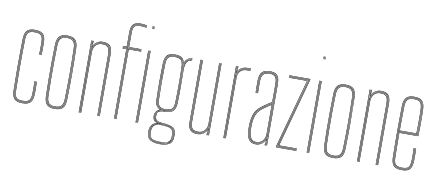

<svg xmlns="http://www.w3.org/2000/svg" viewBox="-79 -1119 3585 1573"><g transform="rotate(10 1713.0 -333.0)"><path d="M138.2 5Q88.5 5 69.9 -17.2Q51.2 -39.5 50.2 -85Q49 -151 48.4 -205.6Q47.8 -260.2 47.9 -309.5Q48 -358.8 48.6 -408.4Q49.2 -458 50.2 -514Q51.2 -560.5 69.9 -582.8Q88.5 -605 138.2 -605Q185.5 -605 205.9 -583.9Q226.2 -562.8 226.2 -514Q226.2 -490.8 226.5 -466.4Q226.8 -442 225.2 -410H221.2Q222.8 -442 222.5 -466.4Q222.2 -490.8 222.2 -514Q222.2 -561 203 -581Q183.8 -601 138.2 -601Q90.2 -601 72.8 -579.9Q55.2 -558.8 54.2 -514Q53.2 -458.5 52.6 -407.4Q52 -356.2 52 -305.4Q52 -254.5 52.5 -200.4Q53 -146.2 54.2 -85Q55.2 -41 72.9 -20Q90.5 1 138.2 1Q182.8 1 201.8 -18.4Q220.8 -37.8 222.2 -85Q223 -108.2 222.9 -133.1Q222.8 -158 221.2 -191H225.2Q226.8 -159.2 226.9 -133Q227 -106.8 226.2 -85Q224.8 -37 205.1 -16Q185.5 5 138.2 5ZM138.2 -3Q92.8 -3 76 -22.2Q59.2 -41.5 58.2 -85Q57.2 -145 56.6 -198.5Q56 -252 56 -302.9Q56 -353.8 56.6 -405.6Q57.2 -457.5 58.2 -514Q59.2 -557.8 75.8 -577.4Q92.2 -597 138.2 -597Q182 -597 200.1 -578.2Q218.2 -559.5 218.2 -514Q218.2 -495 218.5 -468.5Q218.8 -442 217.2 -410H213.2Q214.8 -442 214.5 -468.5Q214.2 -495 214.2 -514Q214.2 -558 197.4 -575.5Q180.5 -593 138.2 -593Q95.2 -593 79.1 -575Q63 -557 62.2 -513.8Q61.2 -458.5 60.6 -407.2Q60 -356 60 -305.1Q60 -254.2 60.5 -200.2Q61 -146.2 62.2 -85.2Q63 -42.5 79.2 -24.8Q95.5 -7 138.2 -7Q180.2 -7 196.5 -24.4Q212.8 -41.8 214.2 -85.2Q215 -108 214.9 -133.5Q214.8 -159 213.2 -191H217.2Q218.8 -154.5 218.9 -129.6Q219 -104.8 218.2 -85.2Q216.5 -40 199.2 -21.5Q182 -3 138.2 -3ZM138.2 -11Q97.5 -11 82.2 -27.5Q67 -44 66.2 -85.2Q65.2 -145 64.6 -198.6Q64 -252.2 64 -303.4Q64 -354.5 64.6 -406.2Q65.2 -458 66.2 -513.8Q67 -555.8 82.2 -572.4Q97.5 -589 138.2 -589Q178.8 -589 194.5 -572.6Q210.2 -556.2 210.2 -514Q210.2 -490.5 210.5 -466.2Q210.8 -442 209.2 -410H205.2Q206.8 -442 206.5 -466.2Q206.2 -490.5 206.2 -514Q206.2 -554.5 191.6 -569.8Q177 -585 138.2 -585Q99 -585 85 -569.4Q71 -553.8 70.2 -513.8Q69.2 -459 68.6 -407.8Q68 -356.5 68 -305.4Q68 -254.2 68.5 -200.1Q69 -146 70.2 -85.2Q71 -46 85 -30.5Q99 -15 138.2 -15Q176.2 -15 190.6 -29.9Q205 -44.8 206.2 -85.5Q207 -108.5 206.9 -133.6Q206.8 -158.8 205.2 -191H209.2Q210.8 -157.8 210.9 -132.4Q211 -107 210.2 -85.5Q209 -43 193.4 -27Q177.8 -11 138.2 -11Z M407.2 5Q363.5 5 342.1 -15Q320.8 -35 319.2 -85Q317.2 -154.5 316.5 -223.4Q315.8 -292.2 316.4 -364.1Q317 -436 319.2 -514Q320.8 -563 341.4 -584Q362 -605 407.2 -605Q452.8 -605 473.2 -584Q493.8 -563 495.2 -514Q498 -410.8 498.4 -305.2Q498.8 -199.8 495.2 -85Q493.8 -35 472.4 -15Q451 5 407.2 5ZM407.2 1Q448.8 1 469.4 -18Q490 -37 491.2 -85.2Q494.8 -202 494.5 -305.8Q494.2 -409.5 491.2 -513.8Q490 -562.2 469.5 -581.6Q449 -601 407.2 -601Q365.8 -601 345.1 -581.6Q324.5 -562.2 323.2 -513.8Q321.2 -444.2 320.5 -375.2Q319.8 -306.2 320.4 -234.6Q321 -163 323.2 -85.2Q324.5 -37 345.1 -18Q365.8 1 407.2 1ZM407.2 -3Q365.8 -3 347.1 -22.1Q328.5 -41.2 327.2 -85.2Q325.2 -159 324.5 -229.2Q323.8 -299.5 324.5 -369.9Q325.2 -440.2 327.2 -513.8Q328.5 -558.5 347.1 -577.8Q365.8 -597 407.2 -597Q448.8 -597 467.4 -577.8Q486 -558.5 487.2 -513.8Q489.2 -444.2 490 -375.2Q490.8 -306.2 490.1 -234.5Q489.5 -162.8 487.2 -85.2Q486 -41.2 467.4 -22.1Q448.8 -3 407.2 -3ZM407.2 -7Q446.8 -7 464.4 -25.1Q482 -43.2 483.2 -85.5Q486.5 -196.2 486.5 -300Q486.5 -403.8 483.2 -513.5Q482 -556 464.4 -574.5Q446.8 -593 407.2 -593Q367.8 -593 350.1 -574.5Q332.5 -556 331.2 -513.5Q329.2 -443.8 328.5 -374.8Q327.8 -305.8 328.4 -234.4Q329 -163 331.2 -85.5Q332.5 -43.2 350.2 -25.1Q368 -7 407.2 -7ZM407.2 -11Q372 -11 354.2 -27.4Q336.5 -43.8 335.2 -85.5Q333.2 -159.5 332.5 -229.8Q331.8 -300 332.5 -370Q333.2 -440 335.2 -513.5Q336.5 -556 354.2 -572.5Q372 -589 407.2 -589Q442.5 -589 460.4 -572.5Q478.2 -556 479.2 -513.5Q482.2 -408.8 482.5 -305.5Q482.8 -202.2 479.2 -85.5Q478.2 -43.8 460.4 -27.4Q442.5 -11 407.2 -11ZM407.2 -15Q442.5 -15 458.4 -31.5Q474.2 -48 475.2 -85.8Q478.5 -197.2 478.5 -299.9Q478.5 -402.5 475.2 -513.5Q474.2 -551.8 458.4 -568.4Q442.5 -585 407.2 -585Q372 -585 356.2 -568.4Q340.5 -551.8 339.2 -513.5Q337.2 -439 336.5 -368.8Q335.8 -298.5 336.5 -228.8Q337.2 -159 339.2 -85.8Q340.5 -48 356.2 -31.5Q372 -15 407.2 -15Z M777.5 0V-514Q777.5 -535 773.9 -551.2Q770.2 -567.5 761.5 -578.5Q752.8 -589.5 737.9 -595.2Q723 -601 700.5 -601Q672.5 -601 650.9 -585.6Q629.2 -570.2 620.2 -542.5H618.2L622 -600H626.2V-596.2L622 -555.5H623Q631.8 -577.8 653.6 -591.4Q675.5 -605 700.5 -605Q719.5 -605 733.2 -601.1Q747 -597.2 756.4 -589.8Q765.8 -582.2 771.2 -571.2Q776.8 -560.2 779.1 -545.9Q781.5 -531.5 781.5 -514V0ZM606.2 0V-600H610.2V0ZM622.8 0V-508.8Q622.8 -525.8 630.2 -544.4Q637.8 -563 654.8 -576Q671.8 -589 700.5 -589Q719.5 -589 732.1 -584.1Q744.8 -579.2 752 -569.6Q759.2 -560 762.4 -546Q765.5 -532 765.5 -514V0H761.5V-514Q761.5 -537 756.1 -552.8Q750.8 -568.5 737.5 -576.8Q724.2 -585 700.5 -585Q673.8 -585 657.5 -572.9Q641.2 -560.8 634 -543.1Q626.8 -525.5 626.8 -508.8V0ZM614.2 0V-600H618.2L616.2 -527.8H618.2Q624 -556.5 645.6 -576.8Q667.2 -597 700.5 -597Q744.5 -597 759 -574.6Q773.5 -552.2 773.5 -514V0H769.5V-514Q769.5 -552 755.2 -572.5Q741 -593 700.5 -593Q671 -593 653 -579Q635 -565 626.9 -545.4Q618.8 -525.8 618.8 -508.8V0Z M908.5 0V-588H868.5V-592H908.5V-716Q908.5 -762 924.6 -780Q940.8 -798 981.5 -798Q992.5 -798 1009.2 -796.1Q1026 -794.2 1034.5 -792.2V-788.2Q1024.5 -790.5 1008.1 -792.2Q991.8 -794 981.5 -794Q942.5 -794 927.5 -777.1Q912.5 -760.2 912.5 -716V-592H1024.5V-588H912.5V0ZM900.5 0V-580H868.5V-584H904.5V0ZM916.5 0V-584H1024.5V-580H920.5V0ZM868.5 -596V-600H900.5V-716Q900.5 -764 918.5 -785Q936.5 -806 981.5 -806Q992.5 -806 1009.5 -804.1Q1026.5 -802.2 1034.5 -800V-796Q1026 -798.2 1009.5 -800.1Q993 -802 981.5 -802Q939.2 -802 921.9 -782.6Q904.5 -763.2 904.5 -716V-596ZM916.5 -596V-716Q916.5 -758.5 930.5 -774.2Q944.5 -790 981.5 -790Q991 -790 1007.8 -788.2Q1024.5 -786.5 1034.5 -784.5V-780.5Q1023.8 -782.5 1007.6 -784.2Q991.5 -786 981.5 -786Q946.2 -786 933.4 -771.5Q920.5 -757 920.5 -716V-600H1024.5V-596ZM1079.5 -796V-800H1099.5V-796ZM1079.5 -780V-784H1099.5V-780ZM1079.5 -788V-792H1099.5V-788ZM1095.5 0V-600H1099.5V0ZM1079.5 0V-600H1083.5V0ZM1087.5 0V-600H1091.5V0Z M1303.8 140Q1256.5 140 1227.4 124Q1198.2 108 1195.8 60Q1195.5 56.2 1195.5 53.4Q1195.5 50.5 1195.8 46Q1197 15.8 1213.1 -3.4Q1229.2 -22.5 1252 -25.8V-26.8Q1228.2 -36.2 1222.5 -50.6Q1216.8 -65 1216.8 -76Q1216.8 -78.2 1216.8 -80Q1216.8 -81.8 1216.8 -84Q1216.8 -100.5 1227.1 -116Q1237.5 -131.5 1256.5 -138V-140Q1236.8 -148.5 1226.8 -166.9Q1216.8 -185.2 1215.8 -220Q1214.5 -267.8 1214 -302.4Q1213.5 -337 1213.5 -367.5Q1213.5 -398 1214.1 -432.4Q1214.8 -466.8 1215.8 -514Q1216.8 -558.8 1234.6 -581.9Q1252.5 -605 1303.8 -605Q1340 -605 1357.9 -592.9Q1375.8 -580.8 1382.8 -553H1383.8Q1388.2 -566 1398.2 -576.6Q1408.2 -587.2 1421.2 -593.6Q1434.2 -600 1447.8 -600V-596Q1420.5 -595 1403.4 -577.4Q1386.2 -559.8 1383.2 -540.8H1382.2Q1377 -573.2 1359.4 -587.1Q1341.8 -601 1303.8 -601Q1259.5 -601 1240.1 -581.6Q1220.8 -562.2 1219.8 -514Q1218.5 -451 1217.9 -405.4Q1217.2 -359.8 1217.8 -317.1Q1218.2 -274.5 1219.8 -220Q1220.8 -185.5 1231.9 -165.4Q1243 -145.2 1268.8 -140.2V-138.2Q1245.2 -133.5 1233 -117.6Q1220.8 -101.8 1220.8 -84Q1220.8 -81.8 1220.8 -80Q1220.8 -78.2 1220.8 -76Q1220.8 -62.2 1229.6 -46.9Q1238.5 -31.5 1266.5 -26.5V-25.5Q1239.2 -23.8 1220.2 -6Q1201.2 11.8 1199.8 46Q1199.5 50.5 1199.5 53.4Q1199.5 56.2 1199.8 60.2Q1202 107 1230.4 121.6Q1258.8 136.2 1303.8 136.2Q1348.8 136.2 1378.2 121.6Q1407.8 107 1407.8 60.2Q1407.8 55.2 1407.8 52.6Q1407.8 50 1407.8 46Q1407.8 -1.8 1379.2 -14.6Q1350.8 -27.5 1303.8 -30Q1277.5 -31.5 1261.9 -37.1Q1246.2 -42.8 1239.5 -52.5Q1232.8 -62.2 1232.8 -76Q1232.8 -78.2 1232.8 -80Q1232.8 -81.8 1232.8 -84Q1232.8 -107.2 1246.9 -120.6Q1261 -134 1303.8 -134Q1348.5 -134 1367.4 -153.5Q1386.2 -173 1387.8 -220Q1389.2 -266.8 1389.5 -306.9Q1389.8 -347 1389.5 -393.1Q1389.2 -439.2 1388.2 -504Q1388 -539.2 1403 -561.6Q1418 -584 1447.8 -584V-580Q1419.2 -580 1405.6 -557.8Q1392 -535.5 1392.2 -491.8Q1392.8 -444 1393.2 -403.5Q1393.8 -363 1393.6 -319.8Q1393.5 -276.5 1391.8 -220Q1390.2 -172 1370.5 -151.2Q1350.8 -130.5 1303.8 -130Q1274 -129.8 1259.6 -124Q1245.2 -118.2 1241 -108Q1236.8 -97.8 1236.8 -84Q1236.8 -81.8 1236.8 -80Q1236.8 -78.2 1236.8 -76Q1236.8 -62.2 1243.6 -53.5Q1250.5 -44.8 1265.2 -40.1Q1280 -35.5 1303.8 -34Q1353.2 -31 1382.5 -17Q1411.8 -3 1411.8 46Q1411.8 49.5 1411.8 52.6Q1411.8 55.8 1411.8 60Q1411.8 108 1381.4 124Q1351 140 1303.8 140ZM1303.8 128.5Q1330.8 128.5 1352.6 123.6Q1374.5 118.8 1387.2 104.1Q1400 89.5 1400 60.5Q1400 56 1400 53.1Q1400 50.2 1400 46Q1400 15.8 1387.5 1.9Q1375 -12 1353.5 -16.4Q1332 -20.8 1305 -22.5Q1258.5 -25.5 1234 -9.5Q1209.5 6.5 1207.8 46Q1207.5 50.5 1207.5 53.5Q1207.5 56.5 1207.8 60.8Q1209.8 104.5 1236.6 116.5Q1263.5 128.5 1303.8 128.5ZM1303.8 124.8Q1265.5 124.8 1239.6 114Q1213.8 103.2 1211.8 60.8Q1211.5 56.5 1211.5 53.5Q1211.5 50.5 1211.8 46Q1213.8 1.5 1240.4 -10Q1267 -21.5 1303.8 -19Q1330 -17.5 1350.8 -13.8Q1371.5 -10 1383.6 3.1Q1395.8 16.2 1395.8 46Q1395.8 50.8 1395.8 53.1Q1395.8 55.5 1395.8 60.8Q1395.8 103.2 1368.9 114Q1342 124.8 1303.8 124.8ZM1303.8 121Q1327.8 121 1347.6 117.5Q1367.5 114 1379.5 101.2Q1391.5 88.5 1391.8 61Q1391.8 55.5 1391.8 53.1Q1391.8 50.8 1391.8 46Q1391.8 17.8 1380.2 5.5Q1368.8 -6.8 1348.9 -10.4Q1329 -14 1303.8 -15.5Q1267.2 -17.8 1242.5 -7.4Q1217.8 3 1215.8 46Q1215.5 50.5 1215.5 53.5Q1215.5 56.5 1215.8 61Q1217.5 102.2 1242.6 111.6Q1267.8 121 1303.8 121ZM1303.8 132.5Q1261 132.5 1233.4 119.1Q1205.8 105.8 1203.8 60.5Q1203.5 56.2 1203.5 53.4Q1203.5 50.5 1203.8 46Q1205.2 11.5 1224.4 -5.9Q1243.5 -23.2 1277.2 -25V-26Q1244.8 -31.8 1234.8 -46.2Q1224.8 -60.8 1224.8 -76Q1224.8 -78.2 1224.8 -80Q1224.8 -81.8 1224.8 -84Q1224.8 -103.2 1237.9 -119.1Q1251 -135 1282 -139V-140Q1250 -144.2 1237.5 -163.4Q1225 -182.5 1223.8 -220Q1222.2 -272.2 1221.8 -315.6Q1221.2 -359 1221.8 -405.6Q1222.2 -452.2 1223.8 -514Q1225 -559.5 1242.5 -578.2Q1260 -597 1303.8 -597Q1343.5 -597 1360.9 -581Q1378.2 -565 1382 -526.8H1383Q1384.8 -545.8 1393.8 -560.2Q1402.8 -574.8 1416.9 -583.1Q1431 -591.5 1447.8 -592V-588Q1417.2 -587.2 1400.1 -563.1Q1383 -539 1383.8 -501Q1385 -442 1385.6 -399.9Q1386.2 -357.8 1385.9 -316.8Q1385.5 -275.8 1383.8 -220Q1382.5 -174.8 1364 -156.2Q1345.5 -137.8 1303.8 -137.8Q1273.2 -137.8 1257 -129.8Q1240.8 -121.8 1234.8 -109.5Q1228.8 -97.2 1228.8 -84Q1228.8 -81.8 1228.8 -80Q1228.8 -78.2 1228.8 -76Q1228.8 -57.8 1243.9 -43.1Q1259 -28.5 1303.8 -26.2Q1333.5 -24.8 1356.1 -19.6Q1378.8 -14.5 1391.4 0.2Q1404 15 1404 46Q1404 50 1404 52.9Q1404 55.8 1404 60.5Q1404 105.8 1375.2 119.1Q1346.5 132.5 1303.8 132.5ZM1303.8 -142Q1344.5 -142 1361.4 -159.1Q1378.2 -176.2 1379.8 -220Q1381.2 -267.2 1381.8 -313.5Q1382.2 -359.8 1381.8 -409Q1381.2 -458.2 1379.8 -514Q1378.8 -558.8 1360.2 -575.9Q1341.8 -593 1303.8 -593Q1263.8 -593 1246.4 -576.2Q1229 -559.5 1227.8 -514Q1225.8 -431.8 1225.5 -363.2Q1225.2 -294.8 1227.8 -220Q1229.2 -176.2 1246.1 -159.1Q1263 -142 1303.8 -142ZM1303.8 -146Q1265.8 -146 1249.5 -161.6Q1233.2 -177.2 1231.8 -220Q1229.8 -288 1229.6 -361.4Q1229.5 -434.8 1231.8 -514Q1233 -557.2 1249 -573.1Q1265 -589 1303.8 -589Q1342.8 -589 1358.6 -573.1Q1374.5 -557.2 1375.8 -514Q1377.2 -461.5 1377.8 -411.9Q1378.2 -362.2 1377.8 -314.6Q1377.2 -267 1375.8 -220Q1374.2 -177.2 1358 -161.6Q1341.8 -146 1303.8 -146ZM1303.8 -150Q1339.8 -150 1355 -164.4Q1370.2 -178.8 1371.8 -220Q1373.2 -261 1373.8 -310.5Q1374.2 -360 1373.9 -412.4Q1373.5 -464.8 1371.8 -514Q1370.5 -557.5 1354.6 -571.2Q1338.8 -585 1303.8 -585Q1269 -585 1253 -571.2Q1237 -557.5 1235.8 -514Q1233.5 -439.8 1233.5 -364Q1233.5 -288.2 1235.8 -220Q1237.2 -178.8 1252.5 -164.4Q1267.8 -150 1303.8 -150Z M1595.8 5Q1578.5 5 1565.1 1.8Q1551.8 -1.5 1542.2 -8.4Q1532.8 -15.2 1526.6 -25.9Q1520.5 -36.5 1517.6 -51.5Q1514.8 -66.5 1514.8 -86V-600H1518.8V-86Q1518.8 -62.8 1523.1 -46.1Q1527.5 -29.5 1536.6 -19.1Q1545.8 -8.8 1560.5 -3.9Q1575.2 1 1595.8 1Q1623.8 1 1645.4 -14.6Q1667 -30.2 1676 -57.5H1678L1674.2 -6V0H1670V-4.8L1674.2 -44.5H1673.2Q1664 -22.5 1642.6 -8.8Q1621.2 5 1595.8 5ZM1686 0V-600H1690V0ZM1595.8 -11Q1578.2 -11 1565.9 -15.2Q1553.5 -19.5 1545.8 -28.5Q1538 -37.5 1534.4 -51.8Q1530.8 -66 1530.8 -86V-600H1534.8V-86Q1534.8 -60.5 1541 -44.9Q1547.2 -29.2 1560.6 -22.1Q1574 -15 1595.8 -15Q1622.5 -15 1638.9 -27.1Q1655.2 -39.2 1662.6 -57Q1670 -74.8 1670 -91.2V-600H1674V-91.2Q1674 -74.5 1666.4 -55.8Q1658.8 -37 1641.6 -24Q1624.5 -11 1595.8 -11ZM1595.8 -3Q1556.5 -3 1539.6 -22.2Q1522.8 -41.5 1522.8 -86V-600H1526.8V-86Q1526.8 -43.8 1542.8 -25.4Q1558.8 -7 1595.8 -7Q1625.2 -7 1643.2 -21Q1661.2 -35 1669.6 -54.8Q1678 -74.5 1678 -91.2V-600H1682V0H1678V-10L1680 -72.2H1678Q1673.8 -46.2 1651.8 -24.6Q1629.8 -3 1595.8 -3Z M1818 0V-600H1822V-590L1820 -527.8H1822Q1828.5 -556.8 1849.8 -574.4Q1871 -592 1904.2 -592Q1912 -592 1919.6 -592Q1927.2 -592 1935 -592V-588Q1927.2 -588 1919.6 -588Q1912 -588 1904.2 -588Q1874.8 -588 1856.8 -575.2Q1838.8 -562.5 1830.6 -544.1Q1822.5 -525.8 1822.5 -508.8V0ZM1810 0V-600H1814V0ZM1826.5 0V-508.8Q1826.5 -534.2 1843.9 -559.1Q1861.2 -584 1904.2 -584Q1912 -584 1919.6 -584Q1927.2 -584 1935 -584V-580Q1927.2 -580 1919.6 -580Q1912 -580 1904.2 -580Q1864.2 -580 1847.4 -556.9Q1830.5 -533.8 1830.5 -508.8V0ZM1822 -542.5 1825.8 -594V-600H1830V-595.2L1825.8 -555.5H1826.8Q1836.2 -577.8 1857.8 -588.9Q1879.2 -600 1904.2 -600Q1912 -600 1919.6 -600Q1927.2 -600 1935 -600V-596Q1927.2 -596 1919.6 -596Q1912 -596 1904.2 -596Q1876.2 -596 1854.6 -583.1Q1833 -570.2 1824 -542.5Z M2169 0V-514Q2169 -560.8 2151.1 -580.9Q2133.2 -601 2092 -601Q2048 -601 2029.2 -580.2Q2010.5 -559.5 2009 -514Q2008.2 -490.8 2008.8 -463.8Q2009.2 -436.8 2010 -410H2006Q2005.2 -436.8 2004.8 -464.5Q2004.2 -492.2 2005 -514Q2006.5 -562.8 2026.6 -583.9Q2046.8 -605 2092 -605Q2121 -605 2138.8 -595.8Q2156.5 -586.5 2164.8 -566.5Q2173 -546.5 2173 -514V0ZM2079 -7Q2108.5 -7 2126.5 -21Q2144.5 -35 2152.8 -54.8Q2161 -74.5 2161 -91.2V-350.8Q2143.8 -340.8 2120.2 -325.2Q2096.8 -309.8 2078.2 -295.2Q2040.8 -266.2 2027.4 -230.5Q2014 -194.8 2012 -144.8Q2011.5 -129.5 2011.8 -121.5Q2012 -113.5 2013 -90.5Q2015 -50.2 2032.2 -28.6Q2049.5 -7 2079 -7ZM2079 -11Q2051.8 -11 2035.4 -31.1Q2019 -51.2 2017 -90.8Q2016 -109.5 2015.8 -120Q2015.5 -130.5 2016 -144.8Q2018 -198.2 2032.4 -232.1Q2046.8 -266 2081.2 -292.5Q2097.2 -305 2118 -319Q2138.8 -333 2157 -343.8V-91.2Q2157 -74.5 2149.5 -55.8Q2142 -37 2124.9 -24Q2107.8 -11 2079 -11ZM2079 -15Q2105.8 -15 2122 -27.1Q2138.2 -39.2 2145.6 -57Q2153 -74.8 2153 -91.2V-336.8Q2138.5 -327.8 2119.6 -315.1Q2100.8 -302.5 2083.2 -289Q2048.5 -262 2035.2 -228.6Q2022 -195.2 2020 -144.5Q2019.5 -129.8 2019.8 -122Q2020 -114.2 2021 -90.8Q2023 -54.5 2038 -34.8Q2053 -15 2079 -15ZM2079 5Q2042.8 5 2023 -20.2Q2003.2 -45.5 2001 -90Q2000 -108.5 1999.8 -120.2Q1999.5 -132 2000 -145Q2001.8 -192 2014.9 -231.8Q2028 -271.5 2071 -304.8Q2082.5 -313.5 2096 -323Q2109.5 -332.5 2124 -342Q2138.5 -351.5 2153 -360V-514Q2153 -552 2138.9 -568.5Q2124.8 -585 2092 -585Q2057 -585 2041.6 -568.2Q2026.2 -551.5 2025 -513.5Q2024.2 -490.8 2024.8 -465.6Q2025.2 -440.5 2026 -410H2022Q2021.2 -438 2020.8 -465.1Q2020.2 -492.2 2021 -513.5Q2022.2 -552.2 2037.9 -570.6Q2053.5 -589 2092 -589Q2127 -589 2142 -571.6Q2157 -554.2 2157 -514V-357.8Q2135 -344.8 2113.4 -330.2Q2091.8 -315.8 2073 -301.2Q2032.2 -269.5 2019 -231.1Q2005.8 -192.8 2004 -145Q2003.5 -129.8 2003.8 -121.5Q2004 -113.2 2005 -90.2Q2007.2 -46.2 2026.5 -22.6Q2045.8 1 2079 1Q2107.2 1 2129 -14.6Q2150.8 -30.2 2159.8 -57.5H2160.8L2157.5 -6V0H2153.2V-4.8L2157.8 -44.5H2156.8Q2147.2 -21.8 2125.4 -8.4Q2103.5 5 2079 5ZM2161.2 0V-10L2162.8 -72.2H2161.8Q2157.2 -45.8 2134.9 -24.4Q2112.5 -3 2079 -3Q2047.2 -3 2029.2 -25.6Q2011.2 -48.2 2009 -90.5Q2008 -109 2007.8 -120Q2007.5 -131 2008 -144.8Q2009.8 -191.8 2022.4 -229.2Q2035 -266.8 2076 -298.5Q2089.2 -308.8 2104.4 -319Q2119.5 -329.2 2134.2 -338.6Q2149 -348 2161 -355V-514Q2161 -556.5 2145 -574.8Q2129 -593 2092 -593Q2053.2 -593 2035.8 -574.6Q2018.2 -556.2 2017 -513.8Q2016.2 -490.5 2016.8 -463.8Q2017.2 -437 2018 -410H2014Q2013.2 -437.5 2012.8 -464.9Q2012.2 -492.2 2013 -513.8Q2014.2 -557.8 2032.4 -577.4Q2050.5 -597 2092 -597Q2131 -597 2148 -577.8Q2165 -558.5 2165 -514V0Z M2265.8 -16 2424 -592.2V-596H2253V-600H2428V-591.8L2271 -20H2419V-16ZM2249 0V-15L2404 -580H2253V-584H2409.2L2253 -14.5V-4H2419V0ZM2257 -8V-14L2415 -587V-588H2253V-592H2420V-591L2261 -12H2419V-8Z M2503 -796V-800H2523V-796ZM2503 -780V-784H2523V-780ZM2503 -788V-792H2523V-788ZM2519 0V-600H2523V0ZM2503 0V-600H2507V0ZM2511 0V-600H2515V0Z M2722.8 5Q2679 5 2657.6 -15Q2636.2 -35 2634.8 -85Q2632.8 -154.5 2632 -223.4Q2631.2 -292.2 2631.9 -364.1Q2632.5 -436 2634.8 -514Q2636.2 -563 2656.9 -584Q2677.5 -605 2722.8 -605Q2768.2 -605 2788.8 -584Q2809.2 -563 2810.8 -514Q2813.5 -410.8 2813.9 -305.2Q2814.2 -199.8 2810.8 -85Q2809.2 -35 2787.9 -15Q2766.5 5 2722.8 5ZM2722.8 1Q2764.2 1 2784.9 -18Q2805.5 -37 2806.8 -85.2Q2810.2 -202 2810 -305.8Q2809.8 -409.5 2806.8 -513.8Q2805.5 -562.2 2785 -581.6Q2764.5 -601 2722.8 -601Q2681.2 -601 2660.6 -581.6Q2640 -562.2 2638.8 -513.8Q2636.8 -444.2 2636 -375.2Q2635.2 -306.2 2635.9 -234.6Q2636.5 -163 2638.8 -85.2Q2640 -37 2660.6 -18Q2681.2 1 2722.8 1ZM2722.8 -3Q2681.2 -3 2662.6 -22.1Q2644 -41.2 2642.8 -85.2Q2640.8 -159 2640 -229.2Q2639.2 -299.5 2640 -369.9Q2640.8 -440.2 2642.8 -513.8Q2644 -558.5 2662.6 -577.8Q2681.2 -597 2722.8 -597Q2764.2 -597 2782.9 -577.8Q2801.5 -558.5 2802.8 -513.8Q2804.8 -444.2 2805.5 -375.2Q2806.2 -306.2 2805.6 -234.5Q2805 -162.8 2802.8 -85.2Q2801.5 -41.2 2782.9 -22.1Q2764.2 -3 2722.8 -3ZM2722.8 -7Q2762.2 -7 2779.9 -25.1Q2797.5 -43.2 2798.8 -85.5Q2802 -196.2 2802 -300Q2802 -403.8 2798.8 -513.5Q2797.5 -556 2779.9 -574.5Q2762.2 -593 2722.8 -593Q2683.2 -593 2665.6 -574.5Q2648 -556 2646.8 -513.5Q2644.8 -443.8 2644 -374.8Q2643.2 -305.8 2643.9 -234.4Q2644.5 -163 2646.8 -85.5Q2648 -43.2 2665.8 -25.1Q2683.5 -7 2722.8 -7ZM2722.8 -11Q2687.5 -11 2669.8 -27.4Q2652 -43.8 2650.8 -85.5Q2648.8 -159.5 2648 -229.8Q2647.2 -300 2648 -370Q2648.8 -440 2650.8 -513.5Q2652 -556 2669.8 -572.5Q2687.5 -589 2722.8 -589Q2758 -589 2775.9 -572.5Q2793.8 -556 2794.8 -513.5Q2797.8 -408.8 2798 -305.5Q2798.2 -202.2 2794.8 -85.5Q2793.8 -43.8 2775.9 -27.4Q2758 -11 2722.8 -11ZM2722.8 -15Q2758 -15 2773.9 -31.5Q2789.8 -48 2790.8 -85.8Q2794 -197.2 2794 -299.9Q2794 -402.5 2790.8 -513.5Q2789.8 -551.8 2773.9 -568.4Q2758 -585 2722.8 -585Q2687.5 -585 2671.8 -568.4Q2656 -551.8 2654.8 -513.5Q2652.8 -439 2652 -368.8Q2651.2 -298.5 2652 -228.8Q2652.8 -159 2654.8 -85.8Q2656 -48 2671.8 -31.5Q2687.5 -15 2722.8 -15Z M3093 0V-514Q3093 -535 3089.4 -551.2Q3085.8 -567.5 3077 -578.5Q3068.2 -589.5 3053.4 -595.2Q3038.5 -601 3016 -601Q2988 -601 2966.4 -585.6Q2944.8 -570.2 2935.8 -542.5H2933.8L2937.5 -600H2941.8V-596.2L2937.5 -555.5H2938.5Q2947.2 -577.8 2969.1 -591.4Q2991 -605 3016 -605Q3035 -605 3048.8 -601.1Q3062.5 -597.2 3071.9 -589.8Q3081.2 -582.2 3086.8 -571.2Q3092.2 -560.2 3094.6 -545.9Q3097 -531.5 3097 -514V0ZM2921.8 0V-600H2925.8V0ZM2938.2 0V-508.8Q2938.2 -525.8 2945.8 -544.4Q2953.2 -563 2970.2 -576Q2987.2 -589 3016 -589Q3035 -589 3047.6 -584.1Q3060.2 -579.2 3067.5 -569.6Q3074.8 -560 3077.9 -546Q3081 -532 3081 -514V0H3077V-514Q3077 -537 3071.6 -552.8Q3066.2 -568.5 3053 -576.8Q3039.8 -585 3016 -585Q2989.2 -585 2973 -572.9Q2956.8 -560.8 2949.5 -543.1Q2942.2 -525.5 2942.2 -508.8V0ZM2929.8 0V-600H2933.8L2931.8 -527.8H2933.8Q2939.5 -556.5 2961.1 -576.8Q2982.8 -597 3016 -597Q3060 -597 3074.5 -574.6Q3089 -552.2 3089 -514V0H3085V-514Q3085 -552 3070.8 -572.5Q3056.5 -593 3016 -593Q2986.5 -593 2968.5 -579Q2950.5 -565 2942.4 -545.4Q2934.2 -525.8 2934.2 -508.8V0Z M3295.2 5Q3243.8 5 3225 -17.4Q3206.2 -39.8 3205.2 -85Q3204 -151 3203.4 -205.6Q3202.8 -260.2 3202.9 -309.5Q3203 -358.8 3203.6 -408.4Q3204.2 -458 3205.2 -514Q3206.2 -559.5 3225.5 -582.2Q3244.8 -605 3295.2 -605Q3339.2 -605 3359.2 -584Q3379.2 -563 3381 -515.8Q3381.8 -498.5 3382.1 -475.2Q3382.5 -452 3382.6 -423.6Q3382.8 -395.2 3382.1 -362.1Q3381.5 -329 3380.2 -292H3223Q3223 -249.2 3223.2 -216.1Q3223.5 -183 3224.1 -152Q3224.8 -121 3225.2 -85.2Q3226 -45.8 3240.4 -30.4Q3254.8 -15 3295.2 -15Q3332 -15 3345.8 -28.9Q3359.5 -42.8 3361.2 -85.8Q3362 -103.2 3361.9 -131Q3361.8 -158.8 3360.2 -191H3364.2Q3365.8 -160 3365.9 -131.6Q3366 -103.2 3365.2 -85.8Q3363.5 -40.8 3348.2 -25.9Q3333 -11 3295.2 -11Q3253 -11 3237.5 -27.4Q3222 -43.8 3221.2 -85.2Q3220.8 -117.8 3220.1 -149.5Q3219.5 -181.2 3219.2 -216.9Q3219 -252.5 3219 -296H3376.5Q3377.8 -336 3378.2 -369.4Q3378.8 -402.8 3378.8 -429.9Q3378.8 -457 3378.2 -478.4Q3377.8 -499.8 3377 -515.8Q3375.2 -565.5 3354.2 -583.2Q3333.2 -601 3295.2 -601Q3246.5 -601 3228.4 -579.5Q3210.2 -558 3209.2 -514Q3208.2 -458.8 3207.6 -407.4Q3207 -356 3207 -304.9Q3207 -253.8 3207.5 -199.8Q3208 -145.8 3209.2 -85Q3210.2 -40 3228.5 -19.5Q3246.8 1 3295.2 1Q3338 1 3356.5 -17.1Q3375 -35.2 3377.2 -85.2Q3377.8 -96.5 3377.9 -113.2Q3378 -130 3377.6 -150.1Q3377.2 -170.2 3376.2 -191H3380.2Q3381.5 -162.2 3381.9 -133.9Q3382.2 -105.5 3381.2 -85Q3379 -34.8 3360 -14.9Q3341 5 3295.2 5ZM3295.2 -3Q3248.2 -3 3231.2 -22.2Q3214.2 -41.5 3213.2 -85Q3212.2 -144.8 3211.6 -198.5Q3211 -252.2 3211 -303.4Q3211 -354.5 3211.6 -406.4Q3212.2 -458.2 3213.2 -514Q3214.2 -557.8 3231.8 -577.4Q3249.2 -597 3295.2 -597Q3336.2 -597 3353.9 -578.1Q3371.5 -559.2 3373.2 -512.8Q3373.8 -499.8 3374.2 -469.6Q3374.8 -439.5 3374.6 -396.1Q3374.5 -352.8 3372.5 -300H3215Q3215 -233.5 3215.6 -184Q3216.2 -134.5 3217.2 -85.2Q3218 -41.5 3235.1 -24.2Q3252.2 -7 3295.2 -7Q3335.5 -7 3351.4 -23.2Q3367.2 -39.5 3369.2 -85.5Q3370 -102.8 3369.9 -130.9Q3369.8 -159 3368.2 -191H3372.2Q3373.5 -165.8 3373.9 -136.2Q3374.2 -106.8 3373.2 -85.5Q3371.2 -37.2 3354.1 -20.1Q3337 -3 3295.2 -3ZM3215 -304H3368.8Q3370.5 -350.5 3370.8 -392.8Q3371 -435 3370.5 -466.6Q3370 -498.2 3369.2 -512.8Q3367.5 -558.2 3350.8 -575.6Q3334 -593 3295.2 -593Q3251.5 -593 3234.8 -574.6Q3218 -556.2 3217.2 -513.8Q3216.2 -465.5 3215.6 -417.1Q3215 -368.8 3215 -304ZM3219 -308Q3219 -350.5 3219.2 -383.1Q3219.5 -415.8 3220.1 -446.4Q3220.8 -477 3221.2 -513.8Q3222 -555 3237.9 -572Q3253.8 -589 3295.2 -589Q3330.2 -589 3346.9 -573.5Q3363.5 -558 3365.2 -513Q3365.8 -500 3366.2 -470.9Q3366.8 -441.8 3366.6 -400.1Q3366.5 -358.5 3364.8 -308ZM3223 -312H3361Q3362.5 -357.8 3362.6 -398.5Q3362.8 -439.2 3362.2 -469.2Q3361.8 -499.2 3361.2 -513Q3359.5 -555.5 3344.4 -570.2Q3329.2 -585 3295.2 -585Q3255 -585 3240.5 -568.9Q3226 -552.8 3225.2 -513.8Q3224.8 -478.5 3224.1 -448.2Q3223.5 -418 3223.2 -385.9Q3223 -353.8 3223 -312Z"/></g></svg>

Font: Big Shoulders Inline Display Thin Thin
Style: Regular
Weight: 250
Version: Version 2.002